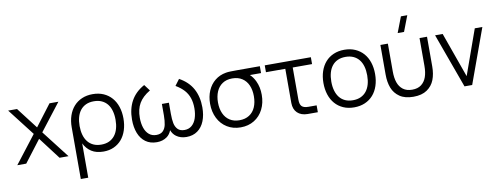

<svg xmlns="http://www.w3.org/2000/svg" viewBox="-76 -1206 4882 1872"><g transform="rotate(-10 2365.0 -270.0)"><path d="M10 0 221 -273 14.5 -540H102.5L264 -329.5L424 -540H512L305.5 -273L517 0H428.5L264 -216.5L98.5 0Z M596.5 240V-270.5Q596.5 -334.5 614.2 -386.8Q632 -439 665.2 -476.5Q698.5 -514 746 -534.5Q793.5 -555 852.5 -555Q913 -555 960.5 -534Q1008 -513 1041 -475.2Q1074 -437.5 1091.2 -385.2Q1108.5 -333 1108.5 -270.5Q1108.5 -207 1091.5 -154.2Q1074.5 -101.5 1042.5 -64Q1010.5 -26.5 965 -5.8Q919.5 15 862.5 15Q790.5 15 743.2 -15.5Q696 -46 670 -99.5V240ZM852.5 -55.5Q897.5 -55.5 930.8 -71.2Q964 -87 986.2 -115.2Q1008.5 -143.5 1019.5 -183Q1030.5 -222.5 1030.5 -270.5Q1030.5 -319.5 1019.2 -359Q1008 -398.5 985.8 -426.2Q963.5 -454 930.2 -469.2Q897 -484.5 852.5 -484.5Q807 -484.5 773.5 -468.8Q740 -453 718 -424.8Q696 -396.5 685.2 -357.2Q674.5 -318 674.5 -270.5Q674.5 -222 685.8 -182.2Q697 -142.5 719.5 -114.2Q742 -86 775.2 -70.8Q808.5 -55.5 852.5 -55.5Z M1390.5 15.5Q1324.5 15.5 1279.2 -17.5Q1234 -50.5 1211.2 -108.8Q1188.5 -167 1188.5 -243Q1188.5 -349.5 1231.8 -427.8Q1275 -506 1364 -555L1410 -493.5Q1334 -448.5 1300.2 -390.2Q1266.5 -332 1266.5 -247.5Q1266.5 -191.5 1281.2 -148Q1296 -104.5 1325.2 -79.8Q1354.5 -55 1397.5 -55Q1440 -55 1462.8 -77.8Q1485.5 -100.5 1493.5 -137.5Q1501.5 -174.5 1502 -230.5V-343.5H1571.5V-234.5Q1571.5 -177.5 1579 -140Q1586.5 -102.5 1609.5 -78.8Q1632.5 -55 1676 -55Q1719 -55 1748.5 -80.2Q1778 -105.5 1792.5 -149Q1807 -192.5 1807 -247.5Q1807 -304.5 1792 -349Q1777 -393.5 1745.5 -428.5Q1714 -463.5 1663 -493.5L1709 -555Q1799 -505.5 1842 -427Q1885 -348.5 1885 -242.5Q1885 -166.5 1862 -108.2Q1839 -50 1793.5 -17.2Q1748 15.5 1683.5 15.5Q1624 15.5 1582.5 -15Q1551.5 -37.5 1536.5 -77.5Q1521.5 -37.5 1491 -15Q1449 15.5 1390.5 15.5Z M2220.5 15Q2144.5 15 2086.5 -20.8Q2028.5 -56.5 1996.8 -119.8Q1965 -183 1965 -263Q1965 -334.5 1989.8 -392Q2014.5 -449.5 2060.5 -486.8Q2106.5 -524 2169.5 -535Q2188.5 -538.5 2214.2 -539.2Q2240 -540 2274 -540H2506.5V-472H2396Q2427 -443.5 2447.5 -400Q2476.5 -339 2476.5 -263Q2476.5 -183 2444.8 -119.8Q2413 -56.5 2355 -20.8Q2297 15 2220.5 15ZM2220.5 -55.5Q2277.5 -55.5 2317.8 -81.5Q2358 -107.5 2378.2 -154.2Q2398.5 -201 2398.5 -263Q2398.5 -324 2378.2 -370.5Q2358 -417 2317.8 -443.2Q2277.5 -469.5 2220.5 -469.5Q2219.5 -469.5 2218.5 -469.5Q2162.5 -469.5 2122.8 -443Q2083 -416.5 2063 -369.5Q2043 -322.5 2043 -263Q2043 -200.5 2064 -153.5Q2085 -106.5 2125 -81Q2165 -55.5 2220.5 -55.5Z M2555 -540H3011.5V-472H2820V-153.5Q2820 -130.5 2824.5 -114Q2829 -97.5 2839 -87.5Q2849 -77.5 2865.2 -72.8Q2881.5 -68 2904.5 -68H2985.5V0H2885Q2853 0 2827.2 -9.2Q2801.5 -18.5 2783.5 -35.8Q2765.5 -53 2756 -77.8Q2746.5 -102.5 2746.5 -133.5V-472H2555Z M3344 15Q3284 15 3236.5 -6Q3189 -27 3156 -64.8Q3123 -102.5 3105.8 -155Q3088.5 -207.5 3088.5 -270.5Q3088.5 -334 3106.2 -386.5Q3124 -439 3157 -476.5Q3190 -514 3237.5 -534.5Q3285 -555 3344 -555Q3404.5 -555 3452 -534Q3499.5 -513 3532.5 -475.5Q3565.5 -438 3582.8 -385.8Q3600 -333.5 3600 -270.5Q3600 -207 3582.5 -154.2Q3565 -101.5 3532 -64Q3499 -26.5 3451.5 -5.8Q3404 15 3344 15ZM3344 -55.5Q3388.5 -55.5 3421.8 -71Q3455 -86.5 3477.2 -114.5Q3499.5 -142.5 3510.8 -182.2Q3522 -222 3522 -270.5Q3522 -320 3510.8 -359.5Q3499.5 -399 3477 -426.8Q3454.5 -454.5 3421.2 -469.5Q3388 -484.5 3344 -484.5Q3299.5 -484.5 3266.2 -469.2Q3233 -454 3210.8 -425.8Q3188.5 -397.5 3177.5 -358Q3166.5 -318.5 3166.5 -270.5Q3166.5 -221 3178 -181.2Q3189.5 -141.5 3211.8 -113.5Q3234 -85.5 3267.2 -70.5Q3300.5 -55.5 3344 -55.5Z M3949 -625H3886L3945.5 -780H4008.5ZM3700 -246.5V-540H3774V-264.5Q3774 -200 3789.8 -154.8Q3805.5 -109.5 3840.5 -83Q3875.5 -56.5 3930.5 -56.5Q3986 -56.5 4020.8 -83Q4055.5 -109.5 4071.5 -154.8Q4087.5 -200 4087.5 -264.5V-540H4161.5V-246.5Q4161.5 -171 4139.2 -114Q4117 -57 4065.8 -21.8Q4014.5 13.5 3930.5 13.5Q3847 13.5 3795.5 -21.8Q3744 -57 3722 -114Q3700 -171 3700 -246.5Z M4437.5 0 4241.5 -540H4316.5L4475.5 -94.5L4634.5 -540H4709.5L4513.5 0Z"/></g></svg>

Font: Vela Sans
Style: Regular
Weight: 400
Designer: Principal design: Mikhail Sharanda - project Manrope.
Design modification: Ravid Balaliev
Foundry: Mikhail Sharanda
Version: Version 1.001